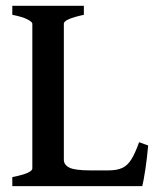

<svg xmlns="http://www.w3.org/2000/svg" viewBox="-20 -635 538 655"><path d="M22 0V-30.8Q90.3 -44.4 90.3 -60.5V-554.2Q90.3 -560.1 73.7 -568.8Q57.1 -577.6 22 -584.5V-615.2H266.1V-584.5Q197.8 -569.8 197.8 -554.2V-89.8Q197.8 -72.8 216.6 -63.2Q235.4 -53.7 288.6 -53.7H348.6Q378.9 -53.7 397 -62Q415 -70.3 428 -91.1Q440.9 -111.8 454.6 -149.9L485.4 -138.7Q481.9 -96.7 475.6 -55.4Q469.2 -14.2 465.3 0Z"/></svg>

Font: David Libre Medium
Style: Regular
Weight: 500
Designer: Ismar David, J. Victor Gaultney, Annie Olsen and Meir Sadan
Foundry: Monotype Imaging Inc. & SIL International
Version: Version 1.100; ttfautohint (v1.8.4.7-5d5b)